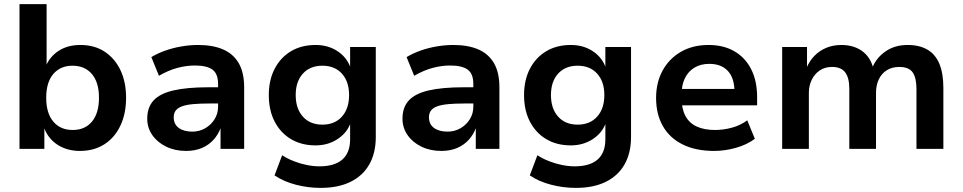

<svg xmlns="http://www.w3.org/2000/svg" viewBox="-20 -725 4689 935"><path d="M369 10Q307 10 261 -19.5Q215 -49 195 -102H196V0H75V-705H207V-404H204Q223 -450 266.5 -478Q310 -506 371 -506Q440 -506 489.5 -473.5Q539 -441 566.5 -383.5Q594 -326 594 -249Q594 -172 566.5 -113.5Q539 -55 488.5 -22.5Q438 10 369 10ZM334 -92Q394 -92 428 -133Q462 -174 462 -249Q462 -324 427.5 -364.5Q393 -405 333 -405Q274 -405 239.5 -364.5Q205 -324 205 -249Q205 -174 239.5 -133Q274 -92 334 -92Z M886 10Q832 10 789 -11Q746 -32 721.5 -67.5Q697 -103 697 -147Q697 -202 727.5 -235.5Q758 -269 824 -284.5Q890 -300 995 -300H1059V-221H1000Q954 -221 921 -218Q888 -215 867 -207.5Q846 -200 836 -187Q826 -174 826 -154Q826 -120 850.5 -102Q875 -84 917 -84Q951 -84 979.5 -100.5Q1008 -117 1025 -144.5Q1042 -172 1042 -205V-316Q1042 -366 1014.5 -386Q987 -406 929 -406Q888 -406 844.5 -394.5Q801 -383 754 -356L717 -447Q749 -466 786 -479Q823 -492 864 -499Q905 -506 945 -506Q1016 -506 1066 -484.5Q1116 -463 1142.5 -417.5Q1169 -372 1169 -300V0H1054V-103H1055Q1043 -70 1020 -44.5Q997 -19 963.5 -4.5Q930 10 886 10Z M1542 190Q1480 190 1420.5 174.5Q1361 159 1317 129L1354 31Q1380 48 1411 60Q1442 72 1474 78.5Q1506 85 1536 85Q1609 85 1647 52Q1685 19 1685 -47V-123H1686Q1668 -76 1622 -46.5Q1576 -17 1517 -17Q1448 -17 1397 -47.5Q1346 -78 1317.5 -133Q1289 -188 1289 -262Q1289 -335 1317.5 -390Q1346 -445 1397 -475.5Q1448 -506 1517 -506Q1577 -506 1622.5 -476.5Q1668 -447 1686 -398H1685V-496H1810V-58Q1810 20 1778.5 75.5Q1747 131 1687 160.5Q1627 190 1542 190ZM1550 -118Q1610 -118 1645 -157Q1680 -196 1680 -262Q1680 -328 1645 -366.5Q1610 -405 1550 -405Q1490 -405 1455 -366.5Q1420 -328 1420 -262Q1420 -196 1455 -157Q1490 -118 1550 -118Z M2129 10Q2075 10 2032 -11Q1989 -32 1964.5 -67.5Q1940 -103 1940 -147Q1940 -202 1970.5 -235.5Q2001 -269 2067 -284.5Q2133 -300 2238 -300H2302V-221H2243Q2197 -221 2164 -218Q2131 -215 2110 -207.5Q2089 -200 2079 -187Q2069 -174 2069 -154Q2069 -120 2093.5 -102Q2118 -84 2160 -84Q2194 -84 2222.5 -100.5Q2251 -117 2268 -144.5Q2285 -172 2285 -205V-316Q2285 -366 2257.5 -386Q2230 -406 2172 -406Q2131 -406 2087.5 -394.5Q2044 -383 1997 -356L1960 -447Q1992 -466 2029 -479Q2066 -492 2107 -499Q2148 -506 2188 -506Q2259 -506 2309 -484.5Q2359 -463 2385.5 -417.5Q2412 -372 2412 -300V0H2297V-103H2298Q2286 -70 2263 -44.5Q2240 -19 2206.5 -4.5Q2173 10 2129 10Z M2785 190Q2723 190 2663.5 174.5Q2604 159 2560 129L2597 31Q2623 48 2654 60Q2685 72 2717 78.5Q2749 85 2779 85Q2852 85 2890 52Q2928 19 2928 -47V-123H2929Q2911 -76 2865 -46.5Q2819 -17 2760 -17Q2691 -17 2640 -47.5Q2589 -78 2560.5 -133Q2532 -188 2532 -262Q2532 -335 2560.5 -390Q2589 -445 2640 -475.5Q2691 -506 2760 -506Q2820 -506 2865.5 -476.5Q2911 -447 2929 -398H2928V-496H3053V-58Q3053 20 3021.5 75.5Q2990 131 2930 160.5Q2870 190 2785 190ZM2793 -118Q2853 -118 2888 -157Q2923 -196 2923 -262Q2923 -328 2888 -366.5Q2853 -405 2793 -405Q2733 -405 2698 -366.5Q2663 -328 2663 -262Q2663 -196 2698 -157Q2733 -118 2793 -118Z M3458 10Q3368 10 3304.5 -21.5Q3241 -53 3208 -111Q3175 -169 3175 -248Q3175 -323 3206.5 -381Q3238 -439 3295.5 -472.5Q3353 -506 3431 -506Q3503 -506 3556 -475.5Q3609 -445 3638 -388Q3667 -331 3667 -252V-212H3279V-292H3573L3557 -275Q3557 -344 3525 -379Q3493 -414 3434 -414Q3393 -414 3362.5 -396Q3332 -378 3315.5 -344.5Q3299 -311 3299 -263V-251Q3299 -196 3317.5 -161Q3336 -126 3372.5 -109Q3409 -92 3462 -92Q3502 -92 3543.5 -103Q3585 -114 3619 -139L3656 -49Q3617 -20 3563.5 -5Q3510 10 3458 10Z M3789 0V-496H3910V-395H3908Q3922 -428 3946 -453Q3970 -478 4003.5 -492Q4037 -506 4077 -506Q4137 -506 4177.5 -477Q4218 -448 4232 -395H4228Q4247 -443 4292 -474.5Q4337 -506 4400 -506Q4457 -506 4496 -483.5Q4535 -461 4554.5 -414.5Q4574 -368 4574 -296V0H4443V-292Q4443 -346 4424.5 -372.5Q4406 -399 4359 -399Q4324 -399 4298.5 -383Q4273 -367 4259.5 -338.5Q4246 -310 4246 -272V0H4116V-292Q4116 -346 4096 -372.5Q4076 -399 4032 -399Q3997 -399 3972 -382Q3947 -365 3933 -336.5Q3919 -308 3919 -273V0Z"/></svg>

Font: Nunito Sans 9pt
Style: Bold
Weight: 700
Version: Version 3.101;gftools[0.9.27]